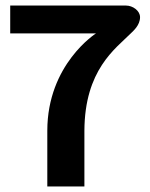

<svg xmlns="http://www.w3.org/2000/svg" viewBox="-20 -670 540 690"><path d="M150 0H283.3V-200C284.2 -419.2 395 -495 450 -550C459.2 -559.2 483.3 -579.2 483.3 -608.3C483.3 -631.7 456.7 -650 433.3 -650H16.7V-550H325C325 -550 150 -439.2 150 -200Z"/></svg>

Font: BoonHome
Style: Bold
Weight: 700
Designer: Sungsit Sawaiwan
Foundry: Sungsit Sawaiwan
Version: Version 0.2